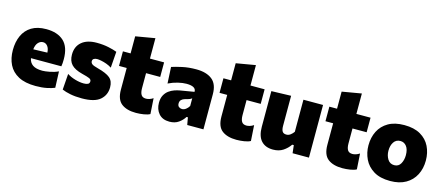

<svg xmlns="http://www.w3.org/2000/svg" viewBox="-48 -1221 4075 1763"><g transform="rotate(15 1989.0 -339.5)"><path d="M312.5 14.5Q211.5 14.5 148.2 -19.5Q85 -53.5 55.5 -113.2Q26 -173 26 -251Q26 -328.5 53 -388.2Q80 -448 135.2 -481.8Q190.5 -515.5 274.5 -515.5Q381.5 -515.5 440.8 -460.8Q500 -406 500 -289.5Q500 -268.5 498.8 -252.8Q497.5 -237 495 -221.5H206Q213 -180.5 244.2 -158.8Q275.5 -137 336 -137Q362.5 -137 406.5 -145.5Q450.5 -154 486 -171L492 -16.5Q462.5 -4 417.5 5.2Q372.5 14.5 312.5 14.5ZM276.5 -392Q250 -392 230 -370Q210 -348 205.5 -305.5L338.5 -309.5Q337 -347.5 319.8 -369.8Q302.5 -392 276.5 -392Z M752 14.5Q689.5 14.5 641.8 5Q594 -4.5 562.5 -18.5L573.5 -170Q606 -148.5 650.5 -135.5Q695 -122.5 733.5 -122.5Q758 -122.5 773 -129.8Q788 -137 788 -157Q788 -174.5 768.2 -183.2Q748.5 -192 697.5 -204.5Q626 -222.5 593.5 -256.8Q561 -291 561 -351.5Q561 -428 611.8 -471.2Q662.5 -514.5 754.5 -514.5Q816 -514.5 867 -503.5Q918 -492.5 948 -480.5L936.5 -327Q913.5 -342 886.5 -351.8Q859.5 -361.5 835.2 -366.2Q811 -371 796.5 -371Q777 -371 764.8 -363.2Q752.5 -355.5 752.5 -339.5Q752.5 -323.5 765.8 -312.8Q779 -302 822 -291Q907 -269 942.2 -239.2Q977.5 -209.5 977.5 -150.5Q977.5 -76.5 924.5 -31Q871.5 14.5 752 14.5Z M1266 14.5Q1178.5 14.5 1128.5 -23.8Q1078.5 -62 1078.5 -157V-362H1005.5V-500.5H1078.5V-663L1262.5 -694.5V-500.5H1397V-362H1262.5V-219.5Q1262.5 -178.5 1275.8 -157Q1289 -135.5 1322 -135.5Q1336 -135.5 1353.5 -140.8Q1371 -146 1389 -158L1398.5 -9.5Q1377 2.5 1339.5 8.5Q1302 14.5 1266 14.5Z M1583.5 13Q1517.5 13 1482.2 -28Q1447 -69 1447 -130Q1447 -173.5 1462.5 -202.2Q1478 -231 1502.2 -248.8Q1526.5 -266.5 1553.5 -275.8Q1580.5 -285 1603.5 -289L1737 -311.5Q1739.5 -364 1647 -364Q1612.5 -364 1567.5 -353.5Q1522.5 -343 1477.5 -321L1469.5 -476.5Q1507 -489 1567 -502.2Q1627 -515.5 1700 -515.5Q1796.5 -515.5 1850.8 -472.8Q1905 -430 1905 -334V0H1751L1738.5 -70H1726Q1706.5 -37.5 1671.2 -12.2Q1636 13 1583.5 13ZM1666 -129Q1684.5 -129 1702 -141.8Q1719.5 -154.5 1732 -175.5V-249Q1724.5 -242 1712 -236.8Q1699.5 -231.5 1668 -223.5Q1649 -218.5 1636 -206Q1623 -193.5 1623 -171.5Q1623 -148.5 1636.5 -138.8Q1650 -129 1666 -129Z M2221.5 14.5Q2134 14.5 2084 -23.8Q2034 -62 2034 -157V-362H1961V-500.5H2034V-663L2218 -694.5V-500.5H2352.5V-362H2218V-219.5Q2218 -178.5 2231.2 -157Q2244.5 -135.5 2277.5 -135.5Q2291.5 -135.5 2309 -140.8Q2326.5 -146 2344.5 -158L2354 -9.5Q2332.5 2.5 2295 8.5Q2257.5 14.5 2221.5 14.5Z M2568.5 14.5Q2496 14.5 2456.2 -29.2Q2416.5 -73 2416.5 -161.5V-500.5L2603 -506V-220.5Q2603 -185.5 2613.8 -168Q2624.5 -150.5 2652 -150.5Q2673.5 -150.5 2691 -163.8Q2708.5 -177 2721.5 -195.5V-500.5H2908V0H2752.5L2744 -75H2729Q2703 -37 2663.8 -11.2Q2624.5 14.5 2568.5 14.5Z M3228.5 14.5Q3141 14.5 3091 -23.8Q3041 -62 3041 -157V-362H2968V-500.5H3041V-663L3225 -694.5V-500.5H3359.5V-362H3225V-219.5Q3225 -178.5 3238.2 -157Q3251.5 -135.5 3284.5 -135.5Q3298.5 -135.5 3316 -140.8Q3333.5 -146 3351.5 -158L3361 -9.5Q3339.5 2.5 3302 8.5Q3264.5 14.5 3228.5 14.5Z M3682 14.5Q3586 14.5 3525.2 -22.8Q3464.5 -60 3435.5 -120.5Q3406.5 -181 3406.5 -251Q3406.5 -326 3436.5 -385.8Q3466.5 -445.5 3526.8 -480.5Q3587 -515.5 3678 -515.5Q3771.5 -515.5 3832.2 -480.2Q3893 -445 3922.5 -385Q3952 -325 3952 -251Q3952 -175 3921 -114.8Q3890 -54.5 3830 -20Q3770 14.5 3682 14.5ZM3681.5 -135.5Q3722.5 -135.5 3742.2 -170.5Q3762 -205.5 3762 -251Q3762 -306.5 3739.2 -335.8Q3716.5 -365 3680.5 -365Q3640 -365 3618.2 -332.5Q3596.5 -300 3596.5 -251Q3596.5 -205.5 3618.2 -170.5Q3640 -135.5 3681.5 -135.5Z"/></g></svg>

Font: Heraclito ExtraBold
Style: Regular
Weight: 800
Designer: Kostas Bartsokas (font) & Cristiano Sobral (main changes)
Foundry: Kostas Bartsokas (font) & Cristiano Sobral (main changes)
Version: Version 1.00;July 8, 2020;FontCreator 13.0.0.2655 64-bit